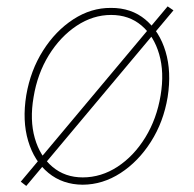

<svg xmlns="http://www.w3.org/2000/svg" viewBox="-20 -580 620 614"><path d="M64 14.6 46.4 1 516.1 -559.6 534.7 -546.9ZM244.6 10.7Q180.2 10.3 134.8 -27.1Q89.4 -64.5 70.1 -129.2Q50.8 -193.8 64 -275.4Q77.6 -355 117.7 -418.2Q157.7 -481.4 214.6 -518.3Q271.5 -555.2 334.5 -554.7Q399.9 -555.2 445.1 -517.3Q490.2 -479.5 509.5 -415Q528.8 -350.6 516.1 -269.5Q502.9 -189.9 462.6 -126.7Q422.4 -63.5 365.5 -26.6Q308.6 10.3 244.6 10.7ZM244.6 -12.7Q303.7 -12.7 356 -46.9Q408.2 -81.1 444.8 -140.6Q481.4 -200.2 493.7 -275.4Q505.9 -348.6 489 -406.7Q472.2 -464.8 432.4 -498.5Q392.6 -532.2 335.4 -532.2Q277.3 -532.2 225.1 -497.6Q172.9 -462.9 136.2 -403.6Q99.6 -344.2 87.4 -269.5Q74.7 -196.3 91.3 -138.2Q107.9 -80.1 147.9 -46.4Q188 -12.7 244.6 -12.7Z"/></svg>

Font: Inter Tight Thin
Style: Italic
Weight: 250
Italic angle: -9.39999°
Designer: Rasmus Andersson
Foundry: rsms
Version: Version 3.004